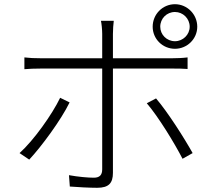

<svg xmlns="http://www.w3.org/2000/svg" viewBox="-20 -859 1040 913"><path d="M742 -732C742 -771 773 -802 812 -802C850 -802 882 -771 882 -732C882 -694 850 -663 812 -663C773 -663 742 -694 742 -732ZM706 -732C706 -674 753 -627 812 -627C870 -627 918 -674 918 -732C918 -791 870 -839 812 -839C753 -839 706 -791 706 -732ZM311 -372 266 -394C228 -315 140 -191 73 -131L119 -100C177 -162 270 -288 311 -372ZM722 -391 678 -368C733 -304 810 -178 848 -104L896 -131C856 -203 777 -327 722 -391ZM96 -586V-530C121 -532 143 -533 174 -533H466V-522C466 -474 466 -118 466 -54C466 -27 454 -14 426 -14C399 -14 352 -18 308 -26L312 28C347 31 407 34 442 34C497 34 517 12 517 -37C517 -101 517 -440 517 -522V-533H801C823 -533 848 -533 872 -531V-586C848 -583 821 -582 800 -582H517V-698C517 -717 519 -746 521 -760H460C463 -747 466 -718 466 -698V-582H173C142 -582 122 -583 96 -586Z"/></svg>

Font: Noto Sans TC Light
Style: Regular
Weight: 300
Designer: Ryoko NISHIZUKA 西塚涼子 (kana, bopomofo & ideographs); Paul D. Hunt (Latin, Greek & Cyrillic); Sandoll Communications 산돌커뮤니
Foundry: Adobe
Version: Version 2.004;hotconv 1.0.118;makeotfexe 2.5.65603